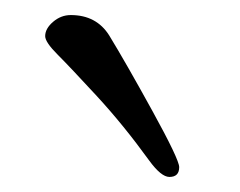

<svg xmlns="http://www.w3.org/2000/svg" viewBox="-20 -684 319 255"><path d="M178 -471Q144 -518 108.5 -556.5Q73 -595 56.5 -611.5Q40 -628 40 -636Q40 -646 50.5 -655Q61 -664 74 -664Q108 -664 125 -637Q147 -601 182.5 -536.5Q218 -472 218 -462Q218 -449 205 -449Q194 -449 178 -471Z"/></svg>

Font: EB Garamond 12 All SC
Style: AllSC
Weight: 400
Version: Version 0.016 ; ttfautohint (v0.97) -l 8 -r 50 -G 200 -x 0 -